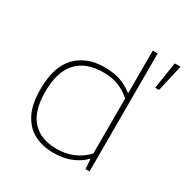

<svg xmlns="http://www.w3.org/2000/svg" viewBox="-158 -807 921 950"><g transform="rotate(30 302.5 -332.0)"><path d="M271 10Q212 10 164 -14Q116 -38 88 -91.5Q60 -145 60 -231Q60 -361 120.5 -422.5Q181 -484 279 -484Q332 -484 369.5 -472Q407 -460 446 -430V-674H474V0H451L447 -57Q412 -23 369.5 -6.5Q327 10 271 10ZM548 -521 572 -674H605L570 -521ZM276 -15Q378 -15 446 -86V-401Q415 -428 378.5 -443.5Q342 -459 288 -459Q191 -459 139 -403Q87 -347 87 -231Q87 -122 136 -68.5Q185 -15 276 -15Z"/></g></svg>

Font: Kanit Thin
Style: Regular
Weight: 250
Designer: Katatrad Team
Foundry: CadsonDemak
Version: Version 2.000; ttfautohint (v1.8.3)